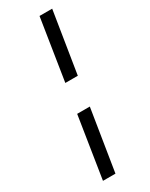

<svg xmlns="http://www.w3.org/2000/svg" viewBox="-233 -852 783 999"><g transform="rotate(-30 158.5 -352.0)"><path d="M148 -437 206 -806H282L223 -437ZM63 102 121 -267H197L138 102Z"/></g></svg>

Font: Bitter Medium
Style: Italic
Weight: 500
Italic angle: -9°
Designer: Sol Matas, and Bitter project Authors
Foundry: Sol Matas
Version: Version 2.001